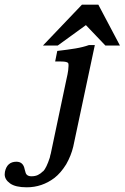

<svg xmlns="http://www.w3.org/2000/svg" viewBox="-167 -625 531 818"><path d="M79 -431H16L182 -605H252L344 -431H282L199 -518ZM145 0Q136 38 115 75Q92 112 65 133Q12 173 -53 173Q-101 173 -124 156.5Q-147 140 -147 118Q-147 113 -146 107Q-137 64 -97 64Q-68 64 -62 96L-59 107V106Q-56 126 -33 126Q-17 126 -5.5 120.5Q6 115 17 104V105Q31 90 45 47Q46 45 46.5 40.5Q47 36 49 31L115 -282Q122 -312 123.5 -325.5Q125 -339 125 -345Q125 -352 124 -355Q121 -363 93 -363H68L77 -408Q121 -413 154 -418.5Q187 -424 212 -433H237Z"/></svg>

Font: New Athena Unicode
Style: Bold Italic
Weight: 700
Designer: J. Rusten 1997; rev. by R. Hancock 2001, 2002, rev. by D. Mastronarde 2002-2021
Foundry: Society for Classical Studies (formerly American Philological Association)
Version: Version 5.008